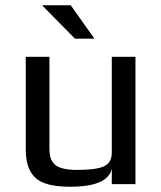

<svg xmlns="http://www.w3.org/2000/svg" viewBox="-20 -700 613 730"><path d="M495 0H405V-59Q391 10 246 10Q150 10 114 -24.5Q78 -59 78 -129V-484H168V-134Q168 -116 171 -104Q174 -92 183.5 -79.5Q193 -67 215.5 -60.5Q238 -54 272 -54Q347 -54 376 -68Q405 -82 405 -119V-484H495ZM339 -553H265L140 -680H249Z"/></svg>

Font: Play
Style: Regular
Weight: 400
Designer: Jonas Hecksher
Foundry: Jonas Hecksher, Playtypeª, e-types AS
Version: Version 1.002